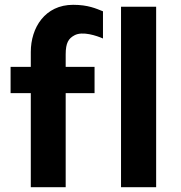

<svg xmlns="http://www.w3.org/2000/svg" viewBox="-20 -778 751 798"><path d="M108 0H253V-391H373V-500H253V-552C253 -600 265 -618 289 -631C323 -650 383 -629 408 -618V-731C380 -742 347 -758 284 -758C167 -758 108 -663 108 -562V-500H24V-391H108ZM483 0H629V-750H483Z"/></svg>

Font: Oakes Bold
Style: Regular
Weight: 700
Designer: Samuel Oakes
Foundry: Samuel Oakes
Version: Version 1.003;PS 001.003;hotconv 1.0.88;makeotf.lib2.5.64775